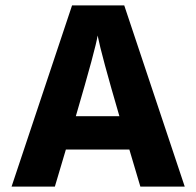

<svg xmlns="http://www.w3.org/2000/svg" viewBox="-20 -694 730 714"><path d="M184 0H23L248 -674H442L667 0H502L461 -138H225ZM343 -562Q337 -518 262 -262H424Q357 -491 343 -562Z"/></svg>

Font: Hind Madurai
Style: Bold
Weight: 700
Designer: Jyotish Sonowal
Foundry: Indian Type Foundry
Version: Version 0.702;PS 1.0;hotconv 1.0.81;makeotf.lib2.5.63406